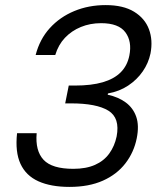

<svg xmlns="http://www.w3.org/2000/svg" viewBox="-20 -727 639 754"><path d="M120 -511Q136 -573 175.5 -616.5Q215 -660 271.5 -683.5Q328 -707 395 -707Q464 -707 506.5 -681Q549 -655 565 -612Q581 -569 571 -517Q563 -479 540.5 -446.5Q518 -414 483.5 -391Q449 -368 404 -360L403 -355Q445 -346 474 -324.5Q503 -303 515 -268.5Q527 -234 517 -184Q506 -129 472.5 -85.5Q439 -42 384 -17.5Q329 7 253 7Q180 7 131 -15Q82 -37 60.5 -83.5Q39 -130 47 -204H124Q118 -135 151 -99.5Q184 -64 268 -64Q318 -64 353 -79.5Q388 -95 409 -124Q430 -153 438 -191Q452 -264 405.5 -292.5Q359 -321 259 -321H236L250 -391H274Q339 -391 383.5 -404Q428 -417 454 -443Q480 -469 488 -509Q499 -564 472.5 -600Q446 -636 377 -636Q334 -636 297.5 -621Q261 -606 235 -578.5Q209 -551 197 -511Z"/></svg>

Font: Albert Sans
Style: Italic
Weight: 400
Italic angle: -11.25°
Designer: Andreas Rasmussen
Foundry: a.Foundry
Version: Version 1.025